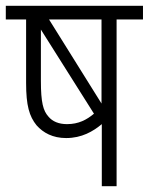

<svg xmlns="http://www.w3.org/2000/svg" viewBox="-20 -642 513 662"><path d="M473 -622H0V-575H70V-356C70 -278 81 -241 106 -210C129 -184 162 -166 208 -166C262 -166 301 -189 331 -214V0H382V-575H473ZM330 -575V-285L149 -575ZM147 -240C129 -260 121 -288 121 -363V-540L304 -250C279 -229 251 -214 211 -214C183 -214 161 -223 147 -240Z"/></svg>

Font: Noto Sans Condensed Light
Style: Italic
Weight: 300
Width: 3
Italic angle: -12°
Designer: Monotype Design Team
Foundry: Monotype Imaging Inc.
Version: Version 2.013